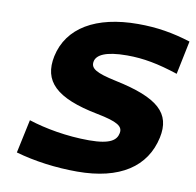

<svg xmlns="http://www.w3.org/2000/svg" viewBox="-78 -759 865 847"><g transform="rotate(10 355.0 -335.0)"><path d="M679 -492 710 -642C630 -667 559 -679 474 -679C285 -679 162 -606 134 -475C110 -360 175 -294 365 -257C457 -239 484 -222 477 -190C471 -160 446 -136 349 -136C249 -136 151 -154 77 -178L45 -28C129 -4 224 9 321 9C513 9 626 -68 655 -202C679 -314 615 -374 419 -415C330 -434 302 -450 309 -483C315 -511 352 -534 450 -534C524 -534 591 -521 679 -492Z"/></g></svg>

Font: LT Wave Text Black Italic
Style: Regular
Weight: 900
Designer: Daniel Lyons
Version: Version 2.5 (Glyphs App)